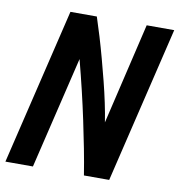

<svg xmlns="http://www.w3.org/2000/svg" viewBox="-92 -765 783 838"><g transform="rotate(10 300.0 -346.5)"><path d="M-13 0 153 -693H270Q283 -654 296.5 -609Q310 -564 323 -516Q336 -468 348 -420.5Q360 -373 369.5 -328Q379 -283 385 -244L491 -693H613L447 0H335Q326 -57 314.5 -116Q303 -175 290 -236.5Q277 -298 261.5 -363Q246 -428 228 -497L109 0Z"/></g></svg>

Font: Ubuntu Sans Mono
Style: Bold Italic
Weight: 700
Italic angle: -13.5°
Monospace: yes
Designer: Dalton Maag Ltd
Foundry: Dalton Maag Ltd
Version: Version 1.006